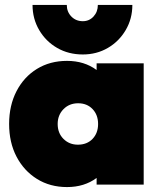

<svg xmlns="http://www.w3.org/2000/svg" viewBox="-20 -749 650 779"><path d="M252 10Q183 10 130 -23Q77 -56 47 -113.5Q17 -171 17 -246Q17 -321 47 -379Q77 -437 130 -469.5Q183 -502 252 -502Q322 -502 372 -465V-492H563V0H372V-27Q322 10 252 10ZM296 -162Q333 -162 355.5 -185.5Q378 -209 378 -246Q378 -283 355.5 -306.5Q333 -330 297 -330Q261 -330 237.5 -306Q214 -282 214 -246Q214 -209 237.5 -185.5Q261 -162 296 -162ZM517 -729Q517 -673 490 -627Q463 -581 417.5 -554.5Q372 -528 316 -528Q258 -528 212 -554.5Q166 -581 139 -627Q112 -673 112 -729H251Q251 -701 269.5 -682Q288 -663 316 -663Q342 -663 359.5 -682Q377 -701 377 -729Z"/></svg>

Font: Outfit Black
Style: Regular
Weight: 900
Designer: Rodrigo Fuenzalida
Foundry: fragTYPE
Version: Version 1.100; ttfautohint (v1.8.4.7-5d5b)